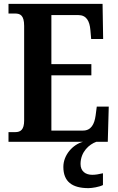

<svg xmlns="http://www.w3.org/2000/svg" viewBox="-20 -734 610 994"><path d="M24 0H410C357 14 308 68 308 130C308 206 353 240 438 240C456 240 494 234 513 224V163C492 168 474 171 458 171C423 171 397 153 397 115C397 52 442 13 479 0H538L543 -182H481L475 -136C469 -92 452 -58 410 -58H246V-344H453V-402H246V-656H385C427 -656 444 -626 448 -578L452 -532H514L511 -714H24V-664H57C84 -664 105 -656 105 -600V-110C105 -63 87 -50 59 -50H24Z"/></svg>

Font: Noto Serif Bengali Condensed
Style: Bold
Weight: 700
Width: 3
Designer: Juan Bruce, Universal Thirst, Indian Type Foundry and the Monotype Design Team.
Foundry: Monotype Imaging Inc.
Version: Version 2.003